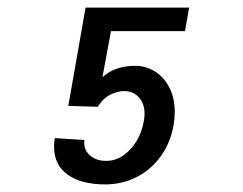

<svg xmlns="http://www.w3.org/2000/svg" viewBox="-20 -520 640 506"><path d="M122.5 -133Q122.5 -145.5 124.5 -156L202.5 -151Q202 -148.5 202 -143Q202 -123 218.2 -109.5Q234.5 -96 259.5 -96Q284 -96 304.8 -110.2Q325.5 -124.5 339.8 -148.2Q354 -172 359 -200.5Q361 -213.5 361 -219.5Q361 -247 346 -263.5Q331 -280 307 -280Q291 -280 271.8 -271Q252.5 -262 237.5 -238.5L160 -241L205.5 -500H478.5L467.5 -438H272.5L250 -316.5Q282.5 -346.5 336 -346.5Q365 -346.5 389 -331.2Q413 -316 426.8 -288.5Q440.5 -261 440.5 -225Q440.5 -208.5 437.5 -190.5Q429.5 -144.5 404.2 -109Q379 -73.5 340.8 -53.8Q302.5 -34 257.5 -34Q194 -34 158.2 -59.8Q122.5 -85.5 122.5 -133Z"/></svg>

Font: JuliaMono
Style: Italic
Weight: 400
Italic angle: -9°
Monospace: yes
Designer: cormullion
Foundry: corm
Version: Version 0.057; ttfautohint (v1.8.4)